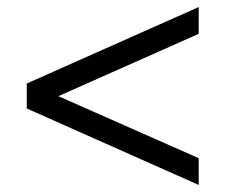

<svg xmlns="http://www.w3.org/2000/svg" viewBox="-20 -559 640 545"><path d="M544 -34 56 -251V-322L544 -539V-463L114 -272V-300L544 -110Z"/></svg>

Font: Nunito Sans 12pt ExtraLight 10pt Medium
Style: Regular
Weight: 500
Version: Version 3.101;gftools[0.9.27]